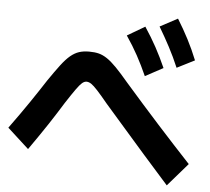

<svg xmlns="http://www.w3.org/2000/svg" viewBox="-54 -928 989 904"><g transform="rotate(5 440.0 -475.5)"><path d="M618.9 -585.6Q596.7 -635.6 572.8 -679.4Q548.9 -723.3 517.8 -768.9L601.1 -817.8Q632.2 -771.1 656.7 -726.1Q681.1 -681.1 703.3 -631.1ZM764.4 -637.8Q743.3 -687.8 719.4 -732.8Q695.6 -777.8 667.8 -824.4L751.1 -868.9Q780 -822.2 803.9 -776.1Q827.8 -730 847.8 -680ZM766.7 -82.2Q702.2 -154.4 648.3 -215.6Q594.4 -276.7 546.7 -331.7Q498.9 -386.7 451.1 -441.1Q420 -478.9 401.1 -499.4Q382.2 -520 370.6 -527.8Q358.9 -535.6 347.8 -535.6Q337.8 -535.6 327.2 -526.7Q316.7 -517.8 300 -494.4Q283.3 -471.1 254.4 -426.7Q224.4 -377.8 187.8 -322.2Q151.1 -266.7 101.1 -195.6L0 -287.8Q51.1 -357.8 91.1 -416.7Q131.1 -475.6 163.3 -525.6Q194.4 -571.1 217.2 -601.1Q240 -631.1 260 -647.8Q280 -664.4 300.6 -671.1Q321.1 -677.8 347.8 -677.8Q374.4 -677.8 393.9 -672.8Q413.3 -667.8 433.3 -654.4Q453.3 -641.1 478.3 -615.6Q503.3 -590 538.9 -547.8Q624.4 -450 702.8 -363.3Q781.1 -276.7 861.1 -191.1Z"/></g></svg>

Font: Paperlogy 7 Bold
Style: Regular
Weight: 700
Designer: redesigned by Lee Juim, glyphs from Gmarket Sans & Montserrat
Foundry: PT&
Version: Version 1.001